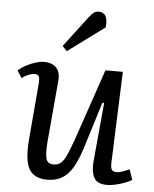

<svg xmlns="http://www.w3.org/2000/svg" viewBox="-55 -819 703 879"><g transform="rotate(5 296.5 -379.5)"><path d="M16 -473Q31 -486 51.5 -497Q72 -508 94 -515Q116 -522 133 -522Q172 -522 191 -501Q210 -480 206 -439L181 -156Q177 -101 184 -79.5Q191 -58 217 -58Q236 -58 249 -67.5Q262 -77 274.5 -103Q287 -129 304 -177L417 -508H497L481 -89Q480 -66 486 -57Q492 -48 508 -48Q520 -48 535.5 -53.5Q551 -59 567 -66L583 -19Q572 -12 557 -6Q542 0 526.5 4.5Q511 9 496 11.5Q481 14 469 14Q424 14 409.5 -13.5Q395 -41 399 -88L424 -358L416 -359L348 -140Q332 -91 312.5 -56.5Q293 -22 264.5 -4Q236 14 195 14Q134 14 111 -26.5Q88 -67 96 -162L118 -420Q120 -446 115 -454.5Q110 -463 95 -463Q83 -463 67 -456.5Q51 -450 38 -439ZM319 -743Q331 -758 340.5 -765.5Q350 -773 364 -773Q386 -773 395.5 -755.5Q405 -738 401 -704L233 -580L212 -602Z"/></g></svg>

Font: Literata 18pt
Style: Italic
Weight: 400
Italic angle: -2°
Designer: Latin by Veronika Burian and Jose Scaglione. Greek by Irene Vlachou. Cyrillic by Vera Evstafieva
Foundry: TypeTogether
Version: Version 3.103;gftools[0.9.29]